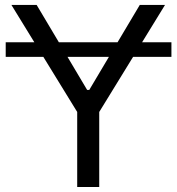

<svg xmlns="http://www.w3.org/2000/svg" viewBox="-20 -747 708 767"><path d="M664.8 -519.9H511.7L376.4 -299.7V0H288.4V-299.7L153.1 -519.9H2.8V-578.1H117.2L25.6 -727.3H126.4L215.2 -578.1H449.6L538.4 -727.3H639.2L547.6 -578.1H664.8ZM328.1 -387.8H336.6L415.1 -519.9H249.6Z"/></svg>

Font: Fast_Sans-Dotted
Style: Regular
Weight: 400
Version: Version 3.018